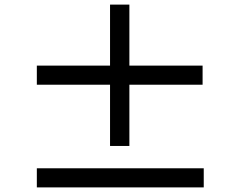

<svg xmlns="http://www.w3.org/2000/svg" viewBox="-20 -828 1040 834"><path d="M860 -460V-543H542V-808H458V-543H140V-460H458V-194H542V-460ZM865 -97H140V-14H865Z"/></svg>

Font: Noto Sans TC Medium
Style: Regular
Weight: 500
Designer: Ryoko NISHIZUKA 西塚涼子 (kana, bopomofo & ideographs); Paul D. Hunt (Latin, Greek & Cyrillic); Sandoll Communications 산돌커뮤니
Foundry: Adobe
Version: Version 2.004;hotconv 1.0.118;makeotfexe 2.5.65603